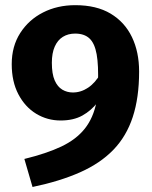

<svg xmlns="http://www.w3.org/2000/svg" viewBox="-20 -710 600 758"><path d="M377.3 -420.2 365.5 -306.2Q340.5 -273.6 305.3 -253.9Q270.1 -234.3 219.4 -234.3Q166.8 -234.3 122.9 -260.9Q79.1 -287.5 52.7 -337.6Q26.3 -387.6 26.3 -456.8Q26.3 -527.4 59.9 -579.7Q93.4 -632 150 -660.8Q206.6 -689.6 277.1 -689.6Q360.9 -689.6 416.7 -656.2Q472.5 -622.7 500.8 -563.8Q529.2 -504.8 529.2 -427.7Q529.2 -324.3 504.1 -248.1Q479.1 -171.9 427.5 -118.5Q375.9 -65.2 296.2 -29.8Q216.6 5.6 108.4 28.2L76.2 -82.5Q163.5 -103.8 222.1 -131.5Q280.7 -159.3 314.6 -201.9Q348.5 -244.4 360.7 -306.8L366.7 -377.8Q369.4 -452 361.6 -495.6Q353.8 -539.2 333.2 -558.3Q312.7 -577.4 276.6 -577.4Q248.8 -577.4 228.1 -564.5Q207.5 -551.7 196.1 -526Q184.7 -500.3 184.7 -462.2Q184.7 -418 195.9 -392.6Q207.1 -367.2 226.1 -356Q245 -344.9 267.7 -344.9Q299.7 -344.9 328.2 -364.1Q356.7 -383.3 377.3 -420.2Z"/></svg>

Font: Fira Sans Variable
Style: Regular
Weight: 400
Designer: Carrois Corporate & Edenspiekermann AG
Foundry: Carrois Corporate GbR & Edenspiekermann AG
Version: Version 4.202